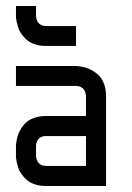

<svg xmlns="http://www.w3.org/2000/svg" viewBox="-20 -620 440 640"><path d="M33.2 -399.9H233.4Q235.4 -399.9 239 -399.7Q242.7 -399.4 253.2 -397.5Q263.7 -395.5 272.9 -392.1Q282.2 -388.7 293.9 -381.1Q305.7 -373.5 314 -363.5Q322.3 -353.5 327.9 -336.9Q333.5 -320.3 333.5 -299.8V0H133.3Q112.8 0 96.2 -5.6Q79.6 -11.2 69.6 -20Q59.6 -28.8 52 -39.3Q44.4 -49.8 41 -60.5Q37.6 -71.3 35.6 -80.1Q33.7 -88.9 33.2 -94.7V-100.1V-133.3Q33.2 -135.3 33.4 -138.9Q33.7 -142.6 35.6 -153.1Q37.6 -163.6 41 -172.9Q44.4 -182.1 52 -193.8Q59.6 -205.6 69.6 -213.9Q79.6 -222.2 96.2 -227.8Q112.8 -233.4 133.3 -233.4H266.6V-299.8Q266.6 -301.3 266.4 -303.5Q266.1 -305.7 264.4 -311.5Q262.7 -317.4 259.5 -321.8Q256.3 -326.2 249.5 -329.8Q242.7 -333.5 233.4 -333.5H33.2ZM266.6 -166.5H133.3Q106 -166.5 100.6 -139.6Q100.1 -133.3 100.1 -133.3V-100.1Q100.1 -98.6 100.3 -96.4Q100.6 -94.2 102.3 -88.6Q104 -83 107.2 -78.6Q110.4 -74.2 117.2 -70.6Q124 -66.9 133.3 -66.9H266.6ZM33.2 -600.1H100.1V-566.9Q100.1 -565.4 100.3 -563.2Q100.6 -561 102.3 -555.2Q104 -549.3 107.2 -544.9Q110.4 -540.5 117.2 -536.9Q124 -533.2 133.3 -533.2H233.4V-466.8H133.3Q112.8 -466.8 96.2 -472.4Q79.6 -478 69.6 -486.8Q59.6 -495.6 52 -506.1Q44.4 -516.6 41 -527.3Q37.6 -538.1 35.6 -546.9Q33.7 -555.7 33.2 -561.5V-566.9Z"/></svg>

Font: Malkor
Style: Regular
Weight: 400
Version: Version 1.3